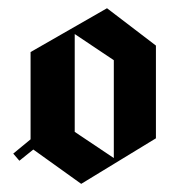

<svg xmlns="http://www.w3.org/2000/svg" viewBox="-20 -451 433 471"><path d="M163.3 -127.5 259.2 -63.3V-303.3L163.3 -367.5ZM27.5 -56.7 12.5 -74.2 55 -109.2Q55 -145 55 -216.2Q55 -287.5 55 -323.3L242.5 -430.8L362.5 -339.2V-111.7L179.2 0L61.7 -84.2Z"/></svg>

Font: Chomsky
Style: Regular
Weight: 400
Version: Version 2.3